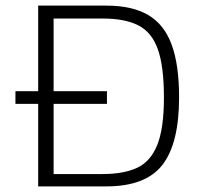

<svg xmlns="http://www.w3.org/2000/svg" viewBox="-20 -664 713 684"><path d="M116 0V-294H35V-339H116V-644H359Q451 -644 508 -610.5Q565 -577 591.5 -505Q618 -433 618 -317Q618 -153 558.5 -76.5Q499 0 359 0ZM171 -44H346Q420 -44 468 -66Q516 -88 540 -147Q564 -206 564 -317Q564 -427 542.5 -488Q521 -549 473 -573.5Q425 -598 346 -598H171V-339H361V-294H171Z"/></svg>

Font: Kanit ExtraLight
Style: Regular
Weight: 275
Designer: Katatrad Team
Foundry: CadsonDemak
Version: Version 2.000; ttfautohint (v1.8.3)